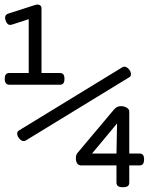

<svg xmlns="http://www.w3.org/2000/svg" viewBox="-20 -700 642 829"><path d="M238.3 -334H21Q0.5 -334 0.5 -359.4Q0.5 -373 5.6 -378.9Q10.7 -384.8 21 -384.8H104V-617.2L33.2 -594.2Q26.4 -592.3 23.9 -592.3Q11.2 -592.3 4.4 -610.8Q2 -619.1 2 -624Q2 -636.7 16.6 -641.6L132.3 -678.7Q137.2 -680.2 142.1 -680.2Q149.9 -680.2 154.5 -676Q159.2 -671.9 159.2 -663.6V-384.8H238.3Q248.5 -384.8 253.4 -378.9Q258.3 -373 258.3 -359.4Q258.3 -346.2 253.4 -340.1Q248.5 -334 238.3 -334ZM545.4 -379.9Q545.4 -370.6 538.6 -366.7L90.3 -92.8Q86.9 -90.8 82.5 -90.8Q71.3 -90.8 61 -104.5Q54.2 -114.3 54.2 -123Q54.2 -131.8 61 -136.2L509.3 -410.2Q512.7 -412.1 517.1 -412.1Q528.3 -412.1 538.6 -398.4Q545.4 -389.6 545.4 -379.9ZM602.1 -11.7Q602.1 2 597.2 8.1Q592.3 14.2 582.5 14.2H538.1V88.9Q538.1 98.6 531.7 103.5Q525.4 108.4 510.7 108.4Q496.1 108.4 489.5 103.5Q482.9 98.6 482.9 88.9V14.2H329.6Q319.8 14.2 313.7 6.1Q307.6 -2 307.6 -17.6Q307.6 -24.9 309.1 -29.5Q310.5 -34.2 314.5 -39.6L469.2 -223.6Q476.6 -232.9 484.1 -237.3Q491.7 -241.7 502 -241.7Q516.1 -241.7 527.1 -235.1Q538.1 -228.5 538.1 -218.8V-37.1H582.5Q592.3 -37.1 597.2 -31.2Q602.1 -25.4 602.1 -11.7ZM482.9 -37.1 485.4 -167 377.4 -37.1Z"/></svg>

Font: Courier Prime Code
Style: Regular
Weight: 400
Designer: Alan Dague-Greene
Foundry: Quote-Unquote Apps
Version: Version 3.0318